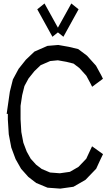

<svg xmlns="http://www.w3.org/2000/svg" viewBox="-20 -1088 638 1112"><path d="M513.2 -240.7 576.7 -195.3 562.5 -166 537.1 -110.8 475.1 -46.4 405.3 -6.3 329.1 4.4 255.4 -1 189.5 -28.3 144 -63.5 102.1 -110.4 70.3 -166.5 45.4 -233.4 30.8 -310.1 25.4 -396V-428.7H18.6L37.1 -557.6L54.7 -627.9L87.9 -689.5L129.9 -742.2L179.2 -789.1L254.9 -822.3L317.4 -827.6L377.9 -816.9L433.1 -803.7L483.9 -765.6L536.1 -707.5L566.9 -650.9L576.2 -631.8L513.7 -585.4L504.4 -604L480 -649.4L439.9 -693.8L405.8 -719.7L364.3 -730L314.9 -738.8L270.5 -734.4L215.3 -710.4L179.2 -675.8L145.5 -633.8L121.6 -589.8L108.4 -536.6L99.1 -475.1V-397L103.5 -323.2L115.2 -261.7L134.8 -210L157.7 -168.9L189 -134.3L221.7 -109.4L270 -88.9L326.7 -84.5L384.8 -92.8L434.6 -121.6L479.5 -168.5L499 -210.4ZM435.1 -1034.2 347.2 -875 315.4 -900.4 283.7 -875 195.8 -1034.2 237.8 -1067.9 315.4 -927.7 393.1 -1067.9Z"/></svg>

Font: Gap Sans
Style: Regular
Weight: 400
Designer: Alexandre Liziard and Étienne Ozeray
Foundry: Interstices.io
Version: Version 1.6.1 - December 3. 2014